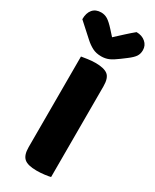

<svg xmlns="http://www.w3.org/2000/svg" viewBox="-244 -913 787 977"><g transform="rotate(30 149.0 -424.5)"><path d="M65 -442H240V-1Q229 2 206 5Q183 8 159 8Q107 8 86 -10.5Q65 -29 65 -75ZM240 -211H65V-608Q77 -610 100.5 -613.5Q124 -617 146 -617Q196 -617 218 -600Q240 -583 240 -534ZM153 -772Q178 -795 202 -817Q226 -839 248 -857Q280 -857 301 -839Q322 -821 322 -793Q322 -772 312 -756.5Q302 -741 274 -720L246 -699Q217 -677 197 -668.5Q177 -660 153 -660Q123 -660 101 -671.5Q79 -683 59 -701L-24 -776Q-24 -813 -6.5 -833.5Q11 -854 43 -854Q63 -854 80.5 -843.5Q98 -833 126 -802Z"/></g></svg>

Font: Baloo Bhaijaan 2 ExtraBold
Style: Regular
Weight: 800
Designer: Sanskriti Dholi, Noopur Datye and Ek Type
Foundry: Ek Type
Version: Version 1.701